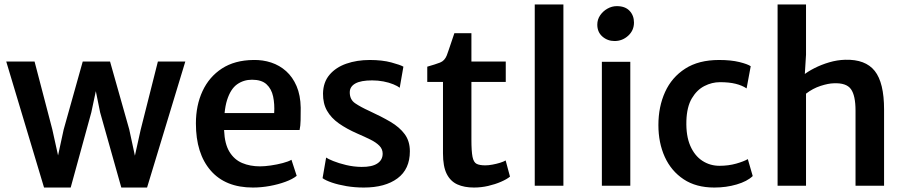

<svg xmlns="http://www.w3.org/2000/svg" viewBox="-20 -833 4063 861"><path d="M177.5 8 8 -557H135L214.5 -253L256.5 -63H224.5L265.5 -252L351 -557H473.5L559.5 -253L600 -65H569.5L610.5 -250L688 -557H811L639.5 8H524L429 -329L397.5 -484.5H422.5L389.5 -329L297 8Z M1114 8Q991 8 924.8 -68.2Q858.5 -144.5 858.5 -279.5Q858.5 -360.5 888.2 -424.5Q918 -488.5 975.2 -525.8Q1032.5 -563 1116 -564Q1158.5 -565 1196.2 -552.5Q1234 -540 1263.2 -513.8Q1292.5 -487.5 1310 -446.8Q1327.5 -406 1328.5 -350Q1328.5 -319 1328 -293.8Q1327.5 -268.5 1323.5 -250H930.5L940.5 -326H1209.5Q1212 -366 1204.8 -400.2Q1197.5 -434.5 1175.2 -455Q1153 -475.5 1110 -475.5Q1072.5 -475.5 1043.2 -454.8Q1014 -434 998.2 -384.2Q982.5 -334.5 985 -247.5Q987.5 -187.5 1009 -152.2Q1030.5 -117 1066 -102Q1101.5 -87 1146 -87Q1166.5 -87 1194.5 -91Q1222.5 -95 1248 -101.8Q1273.5 -108.5 1287 -116.5L1310.5 -44.5Q1292 -29.5 1260 -17.8Q1228 -6 1189.8 1Q1151.5 8 1114 8Z M1426.5 -34 1442.5 -126.5Q1450.5 -120.5 1474.5 -110.8Q1498.5 -101 1532 -93Q1565.5 -85 1601 -84.5Q1648 -84 1672 -99.8Q1696 -115.5 1696 -144Q1696 -164.5 1681.2 -179.5Q1666.5 -194.5 1640.8 -207.2Q1615 -220 1582.5 -234Q1534.5 -255 1499.8 -279.5Q1465 -304 1446.5 -336.5Q1428 -369 1428.5 -414Q1429.5 -464.5 1457.8 -497.8Q1486 -531 1533.2 -547.5Q1580.5 -564 1638.5 -564Q1694 -564 1734.8 -553Q1775.5 -542 1789 -534L1772.5 -439.5Q1763 -447 1743.8 -455Q1724.5 -463 1699.5 -467.8Q1674.5 -472.5 1649 -472.5Q1598.5 -472.5 1573.8 -458.8Q1549 -445 1548.5 -420Q1548 -386.5 1572.8 -369.8Q1597.5 -353 1635 -336Q1689.5 -311 1730.8 -286.8Q1772 -262.5 1795 -231.2Q1818 -200 1818 -154.5Q1818 -74.5 1762.5 -33.2Q1707 8 1611.5 8Q1571.5 8 1534.2 1.8Q1497 -4.5 1468.5 -14.2Q1440 -24 1426.5 -34Z M2105.5 8Q2062 8 2031 -6Q2000 -20 1983.2 -53.2Q1966.5 -86.5 1966.5 -145.5V-465.5H1896V-534Q1933 -544.5 1953.5 -552.5Q1974 -560.5 1983.5 -584.5Q1987.5 -595.5 1992.8 -610.8Q1998 -626 2004.2 -644.5Q2010.5 -663 2017.5 -684H2094V-557H2248V-465.5H2094V-207.5Q2094 -154 2099 -129.5Q2104 -105 2117.5 -98.2Q2131 -91.5 2156.5 -91.5Q2170.5 -91.5 2188.2 -94.8Q2206 -98 2222.2 -103Q2238.5 -108 2247.5 -113.5L2267 -41Q2252.5 -29 2226.5 -17.8Q2200.5 -6.5 2169 0.8Q2137.5 8 2105.5 8Z M2378 0V-813H2506.5V0Z M2679 0V-556H2806.5V0ZM2736 -649Q2704.5 -649 2681.5 -669Q2658.5 -689 2658.5 -722.5Q2658.5 -745.5 2671.2 -764.2Q2684 -783 2704 -794.2Q2724 -805.5 2746 -805.5Q2783.5 -805.5 2803.2 -784.5Q2823 -763.5 2823 -732Q2823 -696.5 2797 -672.8Q2771 -649 2736 -649Z M2932.5 -272Q2932.5 -354.5 2962.5 -420.5Q2992.5 -486.5 3052.8 -525.2Q3113 -564 3204.5 -564Q3258 -564 3295.5 -554.8Q3333 -545.5 3346.5 -536L3328 -436.5Q3308 -450 3279 -457.2Q3250 -464.5 3208.5 -464.5Q3172.5 -464.5 3138.8 -447.2Q3105 -430 3082.5 -392Q3060 -354 3058 -291Q3056 -224 3075.5 -179.2Q3095 -134.5 3129.5 -112Q3164 -89.5 3206.5 -89.5Q3246.5 -89.5 3281 -99.2Q3315.5 -109 3333.5 -119.5L3355.5 -43.5Q3330.5 -19.5 3283.5 -5.8Q3236.5 8 3183.5 8Q3101.5 8 3045.8 -29Q2990 -66 2961.2 -129.2Q2932.5 -192.5 2932.5 -272Z M3467 0V-813H3594.5V-587.5L3588 -482.5L3582.5 -496Q3602 -512 3632.5 -527.5Q3663 -543 3698.5 -553.5Q3734 -564 3770 -565Q3861 -567.5 3902.8 -514.8Q3944.5 -462 3944.5 -342V0H3816.5V-337Q3816.5 -404.5 3796 -433.2Q3775.5 -462 3719 -459.5Q3694.5 -459 3659.8 -447.8Q3625 -436.5 3594.5 -413V0Z"/></svg>

Font: Merriweather Sans Medium
Style: Regular
Weight: 500
Designer: Eben Sorkin
Foundry: Eben Sorkin
Version: Version 2.001